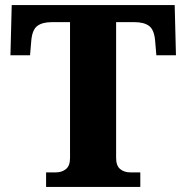

<svg xmlns="http://www.w3.org/2000/svg" viewBox="-20 -734 732 754"><path d="M161 0V-57H199Q223 -57 239 -70Q255 -83 255 -113V-647H183Q147 -647 127 -632.5Q107 -618 103 -576L98 -517H21L26 -714H666L671 -517H594L589 -576Q585 -618 565 -632.5Q545 -647 508 -647H436V-114Q436 -83 452 -70Q468 -57 492 -57H531V0Z"/></svg>

Font: Noto Serif ExtraBold
Style: Regular
Weight: 800
Designer: Monotype Design Team
Foundry: Monotype Imaging Inc.
Version: Version 2.014